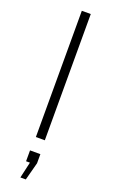

<svg xmlns="http://www.w3.org/2000/svg" viewBox="-181 -759 606 1029"><g transform="rotate(20 122.0 -244.0)"><path d="M144 -720V0H93V-720ZM110 140H88V78H147V130L120 232H89Z"/></g></svg>

Font: Chivo Thin
Style: Regular
Weight: 100
Designer: Hector Gatti
Foundry: Omnibus-Type
Version: Version 1.007